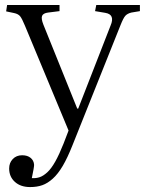

<svg xmlns="http://www.w3.org/2000/svg" viewBox="-20 -528 587 778"><path d="M102.1 230Q63.5 230 40.3 209Q17.1 188 17.1 154.8Q17.1 131.8 31.7 116.5Q46.4 101.1 69.8 101.1Q91.3 101.1 104.2 111.8Q117.2 122.6 118.2 140.1Q118.2 149.9 108.9 193.8Q126.5 194.8 140.9 189.9Q155.3 185.1 171.4 170.4Q187.5 155.8 203.9 126.7Q220.2 97.7 237.8 53.2L257.8 1L81.1 -423.8Q69.3 -452.6 61.5 -462.2Q53.7 -471.7 37.1 -475.1L4.9 -481.9L8.8 -507.8H221.2V-482.9L174.8 -477.1Q155.3 -474.6 150.6 -463.9Q146 -453.1 155.8 -428.2L293 -87.9H296.9L428.2 -424.8Q437.5 -446.3 432.4 -459.5Q427.2 -472.7 405.8 -476.1L365.2 -482.9L370.1 -507.8H546.9V-482.9L512.2 -477.1Q496.1 -473.1 487.8 -463.9Q479.5 -454.6 467.8 -424.8L273.9 60.1Q253.9 110.8 234.4 144Q214.8 177.2 193.8 196Q172.9 214.8 151.4 222.4Q129.9 230 102.1 230Z"/></svg>

Font: Literata Light
Style: Regular
Weight: 300
Designer: Latin by Veronika Burian and Jose Scaglione. Greek by Irene Vlachou. Cyrillic by Vera Evstafieva.
Foundry: TypeTogether
Version: Version 3.021